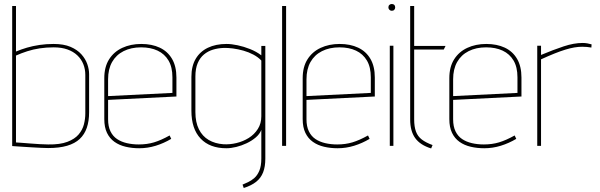

<svg xmlns="http://www.w3.org/2000/svg" viewBox="-20 -730 3001 961"><path d="M60 -472V-700H41V1Q40 1 54.5 2Q69 3 92 4.5Q115 6 140.5 7.5Q166 9 188 10Q210 11 221 11Q277 11 316 -0.5Q355 -12 379 -34.5Q403 -57 414.5 -90.5Q426 -124 426 -169V-359Q426 -383 417 -409Q408 -435 387.5 -458Q367 -481 333 -495.5Q299 -510 248 -510Q211 -510 177.5 -505Q144 -500 115 -491.5Q86 -483 60 -472ZM60 -17V-452Q87 -464 116.5 -473.5Q146 -483 179 -488Q212 -493 249 -493Q288 -493 317.5 -482.5Q347 -472 367 -453Q387 -434 397 -409Q407 -384 407 -355V-162Q407 -135 400 -107.5Q393 -80 373.5 -57Q354 -34 317 -20Q280 -6 221 -7Q204 -7 179 -8.5Q154 -10 128.5 -12Q103 -14 84 -15.5Q65 -17 60 -17Z M521 -133V-230L863 -247V-342Q863 -398 841 -435.5Q819 -473 779.5 -491.5Q740 -510 687 -510Q634 -510 592 -490.5Q550 -471 526 -433Q502 -395 502 -339V-134Q502 -93 515.5 -65Q529 -37 553 -20Q577 -3 609 4.5Q641 12 677 12Q719 12 759.5 -0.5Q800 -13 837 -35L829 -52Q786 -28 751 -17.5Q716 -7 675 -7Q643 -7 615 -13.5Q587 -20 566 -34Q545 -48 533 -72.5Q521 -97 521 -133ZM843 -343V-265L521 -249V-333Q521 -384 541 -419.5Q561 -455 598.5 -474Q636 -493 686 -493Q734 -493 769 -476.5Q804 -460 823.5 -427Q843 -394 843 -343Z M1308 64V-500H1288V-453Q1263 -472 1231.5 -484.5Q1200 -497 1169 -503.5Q1138 -510 1114 -510Q1060 -510 1020.5 -491Q981 -472 959.5 -435.5Q938 -399 938 -345V-176Q938 -85 984 -36.5Q1030 12 1113 12Q1136 12 1162.5 5.5Q1189 -1 1214.5 -13Q1240 -25 1260 -42Q1280 -59 1288 -80V63Q1288 101 1278 124.5Q1268 148 1253 161Q1238 174 1222 181.5Q1206 189 1194 194L1200 211Q1238 199 1262 180Q1286 161 1297 132.5Q1308 104 1308 64ZM1288 -427V-148Q1288 -112 1270.5 -84.5Q1253 -57 1225 -39.5Q1197 -22 1163.5 -14Q1130 -6 1098 -8Q1056 -11 1024.5 -29.5Q993 -48 975.5 -83Q958 -118 958 -169V-347Q958 -387 969.5 -414Q981 -441 1001 -457.5Q1021 -474 1046 -481.5Q1071 -489 1098 -490Q1119 -491 1145.5 -487.5Q1172 -484 1198.5 -476.5Q1225 -469 1248.5 -456.5Q1272 -444 1288 -427Z M1392 0H1412V-700H1392Z M1514 -133V-230L1856 -247V-342Q1856 -398 1834 -435.5Q1812 -473 1772.5 -491.5Q1733 -510 1680 -510Q1627 -510 1585 -490.5Q1543 -471 1519 -433Q1495 -395 1495 -339V-134Q1495 -93 1508.5 -65Q1522 -37 1546 -20Q1570 -3 1602 4.5Q1634 12 1670 12Q1712 12 1752.5 -0.5Q1793 -13 1830 -35L1822 -52Q1779 -28 1744 -17.5Q1709 -7 1668 -7Q1636 -7 1608 -13.5Q1580 -20 1559 -34Q1538 -48 1526 -72.5Q1514 -97 1514 -133ZM1836 -343V-265L1514 -249V-333Q1514 -384 1534 -419.5Q1554 -455 1591.5 -474Q1629 -493 1679 -493Q1727 -493 1762 -476.5Q1797 -460 1816.5 -427Q1836 -394 1836 -343Z M1931 0H1949V-501H1931ZM1941 -710Q1934 -710 1929 -705.5Q1924 -701 1924 -693Q1924 -686 1929 -681Q1934 -676 1941 -676Q1949 -676 1953.5 -681Q1958 -686 1958 -693Q1958 -701 1953.5 -705.5Q1949 -710 1941 -710Z M2053 -132V-482H2201L2210 -500H2053V-700H2033V-132Q2033 -74 2058 -39Q2083 -4 2138 13L2145 -4Q2112 -16 2091.5 -31.5Q2071 -47 2062 -71.5Q2053 -96 2053 -132Z M2248 -133V-230L2590 -247V-342Q2590 -398 2568 -435.5Q2546 -473 2506.5 -491.5Q2467 -510 2414 -510Q2361 -510 2319 -490.5Q2277 -471 2253 -433Q2229 -395 2229 -339V-134Q2229 -93 2242.5 -65Q2256 -37 2280 -20Q2304 -3 2336 4.5Q2368 12 2404 12Q2446 12 2486.5 -0.5Q2527 -13 2564 -35L2556 -52Q2513 -28 2478 -17.5Q2443 -7 2402 -7Q2370 -7 2342 -13.5Q2314 -20 2293 -34Q2272 -48 2260 -72.5Q2248 -97 2248 -133ZM2570 -343V-265L2248 -249V-333Q2248 -384 2268 -419.5Q2288 -455 2325.5 -474Q2363 -493 2413 -493Q2461 -493 2496 -476.5Q2531 -460 2550.5 -427Q2570 -394 2570 -343Z M2940 -492 2941 -508Q2931 -511 2919.5 -513Q2908 -515 2896 -515Q2853 -515 2801.5 -498Q2750 -481 2688 -455V-501H2669V0H2688V-433Q2725 -450 2755 -462Q2785 -474 2809.5 -481.5Q2834 -489 2854.5 -492.5Q2875 -496 2894 -496Q2905 -496 2917.5 -495Q2930 -494 2940 -492Z"/></svg>

Font: Advent Pro Thin
Style: Regular
Weight: 250
Version: Version 3.000